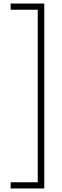

<svg xmlns="http://www.w3.org/2000/svg" viewBox="-20 -820 352 1084"><path d="M40 244V209H193V-765H40V-800H230V244Z"/></svg>

Font: Noto Sans Malayalam ExtraCondensed ExtraLight
Style: Regular
Weight: 200
Width: 2
Designer: Jelle Bosma - Monotype Design Team
Foundry: Monotype Imaging Inc.
Version: Version 2.104; ttfautohint (v1.8.4.7-5d5b)